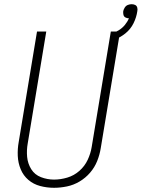

<svg xmlns="http://www.w3.org/2000/svg" viewBox="-20 -885 674 913"><path d="M237 8Q267 8 298.5 1.5Q330 -5 358.5 -22Q387 -39 408.5 -64Q430 -89 442 -119Q454 -149 459 -180L551 -735H507L416 -186Q411 -155 397 -125Q383 -95 357.5 -72.5Q332 -50 300 -40.5Q268 -31 237 -31Q205 -31 175 -42.5Q145 -54 128.5 -80.5Q112 -107 109 -139Q106 -171 112 -204L200 -735H156L69 -210Q63 -177 64.5 -143.5Q66 -110 78.5 -80Q91 -50 115 -29.5Q139 -9 171 -0.5Q203 8 237 8ZM522 -696Q551 -706 576 -726Q601 -746 615 -774.5Q629 -803 633 -832Q635 -841 632.5 -849.5Q630 -858 622.5 -861.5Q615 -865 606 -865Q597 -865 588 -861.5Q579 -858 573.5 -849.5Q568 -841 566 -832Q565 -823 567 -814.5Q569 -806 576.5 -802Q584 -798 593 -798Q586 -781 573.5 -766Q561 -751 544.5 -741Q528 -731 511 -725Z"/></svg>

Font: Iosevka Sparkle XLtObl
Style: Regular
Weight: 200
Italic angle: -9°
Designer: Belleve Invis
Foundry: Belleve Invis
Version: Version 4.5.0; ttfautohint (v1.8.3)